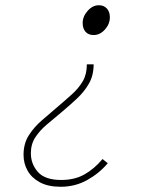

<svg xmlns="http://www.w3.org/2000/svg" viewBox="-20 -510 640 734"><path d="M338 -264Q338 -222 320 -190.5Q302 -159 273.5 -132.5Q245 -106 214 -80Q185 -56 158.5 -33.5Q132 -11 115 15Q98 41 98 76Q98 117 125 147.5Q152 178 214 178Q265 178 302.5 157Q340 136 372 98L392 114Q359 153 313 178.5Q267 204 212 204Q164 204 132.5 187Q101 170 85.5 142.5Q70 115 70 82Q70 39 90 7.5Q110 -24 139 -49Q168 -74 196 -98Q229 -126 255 -149.5Q281 -173 296.5 -199.5Q312 -226 312 -264ZM358 -490Q377 -490 388.5 -477.5Q400 -465 400 -444Q400 -418 381 -397Q362 -376 338 -376Q318 -376 307 -388.5Q296 -401 296 -422Q296 -447 315 -468.5Q334 -490 358 -490Z"/></svg>

Font: SourceCodeVF
Style: Italic
Weight: 200
Italic angle: -11°
Monospace: yes
Designer: Paul D. Hunt, Teo Tuominen
Foundry: Adobe
Version: Version 1.026;hotconv 1.1.0;makeotfexe 2.6.0